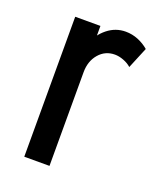

<svg xmlns="http://www.w3.org/2000/svg" viewBox="-104 -584 544 651"><g transform="rotate(20 168.5 -258.0)"><path d="M60 0V-505H151V0ZM110.2 -337.8Q110.2 -388.8 127.2 -429.2Q144.2 -469.8 173.4 -493Q202.5 -516.2 238.8 -516.2L230.8 -430.5Q196 -430.5 173.5 -404.2Q151 -378 151 -337.8ZM290.5 -407.5Q279 -418 262.4 -424.2Q245.8 -430.5 230.8 -430.5L238.8 -516.2Q262.2 -516.2 283.9 -507.4Q305.5 -498.5 322.2 -484Z"/></g></svg>

Font: Akshar Light
Style: Regular
Weight: 300
Designer: Tall Chai
Foundry: Tall Chai
Version: Version 1.100